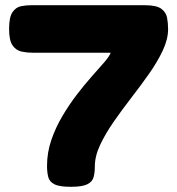

<svg xmlns="http://www.w3.org/2000/svg" viewBox="-20 -710 682 739"><path d="M253 9Q208 9 189 -1Q170 -11 165.5 -29.5Q161 -48 161 -71Q161 -123 177.5 -171Q194 -219 220 -263Q246 -307 275.5 -345.5Q305 -384 333 -415.5Q361 -447 381 -470Q401 -493 406 -507H106Q84 -507 63 -511.5Q42 -516 28.5 -535Q15 -554 15 -599Q15 -644 28 -663Q41 -682 60.5 -686Q80 -690 101 -690H536Q582 -690 600.5 -676.5Q619 -663 623 -642Q627 -621 627 -598Q627 -559 606.5 -515.5Q586 -472 554 -426.5Q522 -381 486 -334.5Q450 -288 418 -242Q386 -196 365.5 -152.5Q345 -109 345 -69Q345 -47 340.5 -29Q336 -11 316.5 -1Q297 9 253 9Z"/></svg>

Font: Fredoka SemiExpanded
Style: Bold
Weight: 700
Width: 6
Designer: Ben Nathan
Foundry: Milena B. Brandão, Ben Nathan
Version: Version 2.001